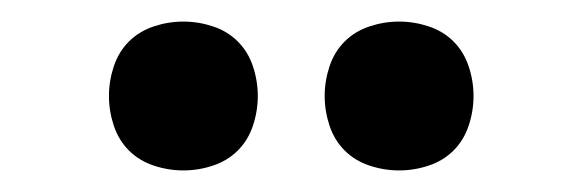

<svg xmlns="http://www.w3.org/2000/svg" viewBox="-20 -759 540 178"><path d="M350 -601Q336 -601 322.5 -605.5Q309 -610 299.5 -619.5Q290 -629 285.5 -642.5Q281 -656 281 -670Q281 -684 285.5 -697.5Q290 -711 299.5 -720.5Q309 -730 322.5 -734.5Q336 -739 350 -739Q364 -739 377.5 -734.5Q391 -730 400.5 -720.5Q410 -711 414.5 -697.5Q419 -684 419 -670Q419 -656 414.5 -642.5Q410 -629 400.5 -619.5Q391 -610 377.5 -605.5Q364 -601 350 -601ZM150 -601Q136 -601 122.5 -605.5Q109 -610 99.5 -619.5Q90 -629 85.5 -642.5Q81 -656 81 -670Q81 -684 85.5 -697.5Q90 -711 99.5 -720.5Q109 -730 122.5 -734.5Q136 -739 150 -739Q164 -739 177.5 -734.5Q191 -730 200.5 -720.5Q210 -711 214.5 -697.5Q219 -684 219 -670Q219 -656 214.5 -642.5Q210 -629 200.5 -619.5Q191 -610 177.5 -605.5Q164 -601 150 -601Z"/></svg>

Font: Iosevka Curly Slab Extrabold
Style: Regular
Weight: 800
Monospace: yes
Designer: Belleve Invis
Foundry: Belleve Invis
Version: Version 22.1.2; ttfautohint (v1.8.4)